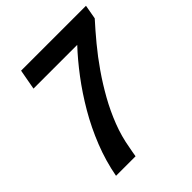

<svg xmlns="http://www.w3.org/2000/svg" viewBox="-190 -808 931 931"><g transform="rotate(-45 275.0 -343.0)"><path d="M70 0Q86 -86 118.5 -168Q151 -250 194.5 -324.5Q238 -399 287.5 -464.5Q337 -530 386 -582H86L105 -686H550L537 -613Q498 -570 457 -520.5Q416 -471 377.5 -415.5Q339 -360 306 -301Q273 -242 248.5 -179Q224 -116 213 -50Q211 -37 208.5 -26.5Q206 -16 204 0Z"/></g></svg>

Font: Archivo SemiCondensed SemiBold
Style: Italic
Weight: 600
Width: 4
Italic angle: -10°
Designer: Hector Gatti
Foundry: Omnibus-Type
Version: Version 2.001